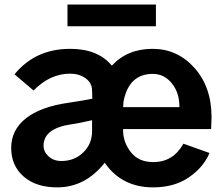

<svg xmlns="http://www.w3.org/2000/svg" viewBox="-20 -808 982 846"><path d="M29.3 -156.2Q29.3 -235.4 94.2 -286.6Q159.2 -337.9 283.2 -355.5Q349.6 -365.2 386.7 -373Q386.7 -377 386.2 -391.1Q385.7 -405.3 385.7 -408.2Q385.7 -442.4 357.4 -462.9Q329.1 -483.4 289.1 -483.4Q200.2 -483.4 127.9 -409.2L43.9 -480.5Q135.7 -592.8 289.1 -592.8Q412.1 -592.8 472.7 -518.6Q541 -592.8 652.3 -592.8Q761.7 -592.8 836.9 -508.8Q912.1 -424.8 912.1 -291Q912.1 -282.2 910.2 -239.3H522.5V-227.5Q524.4 -177.7 558.1 -135.7Q591.8 -93.8 655.3 -93.8Q743.2 -93.8 788.1 -174.8L903.3 -133.8Q876 -70.3 812 -26.4Q748 17.6 654.3 17.6Q516.6 17.6 441.4 -90.8Q355.5 17.6 232.4 17.6Q138.7 17.6 84 -30.3Q29.3 -78.1 29.3 -156.2ZM171.9 -166Q171.9 -139.6 193.8 -119.1Q215.8 -98.6 251 -98.6Q307.6 -98.6 346.7 -136.2Q385.7 -173.8 385.7 -230.5V-278.3Q378.9 -277.3 349.1 -270.5Q319.3 -263.7 296.9 -260.7Q171.9 -243.2 171.9 -166ZM522.5 -335.9H770.5Q771.5 -397.5 737.8 -439.9Q704.1 -482.4 653.3 -482.4Q547.9 -482.4 524.4 -361.3ZM277.3 -692.4V-788.1H667V-692.4Z"/></svg>

Font: Gothic A1 ExtraBold
Style: Regular
Weight: 800
Designer: HanYang I&C Co.,Ltd.
Foundry: HanYang I&C Co.,Ltd.
Version: Version 2.50